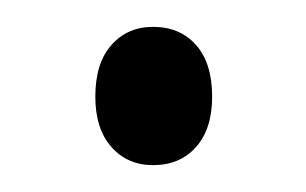

<svg xmlns="http://www.w3.org/2000/svg" viewBox="-20 -114 228 143"><path d="M94 -94Q75 -94 63 -80.5Q51 -67 51 -42Q51 -18 63 -4.5Q75 9 94 9Q114 9 126 -4.5Q138 -18 138 -42Q138 -67 126 -80.5Q114 -94 94 -94Z"/></svg>

Font: Beiruti
Style: Regular
Weight: 400
Version: Version 1.00